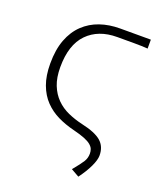

<svg xmlns="http://www.w3.org/2000/svg" viewBox="-125 -563 702 829"><g transform="rotate(20 225.5 -148.5)"><path d="M333 183 296 162Q325 127 335.5 110Q346 93 346 73Q346 62 342.5 52.5Q339 43 328.5 34Q318 25 298 17Q278 9 246 1Q205 -9 170 -26Q135 -43 108.5 -70.5Q82 -98 67 -138.5Q52 -179 52 -235Q52 -299 69.5 -345Q87 -391 118.5 -421Q150 -451 192 -465.5Q234 -480 284 -480H425V-439Q399 -441 364.5 -441Q330 -441 285 -441Q199 -441 148.5 -389.5Q98 -338 98 -235Q98 -187 111.5 -153Q125 -119 148.5 -95.5Q172 -72 203.5 -58Q235 -44 270 -36Q334 -22 361 1.5Q388 25 388 66Q388 86 373.5 117Q359 148 333 183Z"/></g></svg>

Font: hySource Sans Pro Light
Style: Regular
Weight: 300
Designer: Paul D. Hunt
Foundry: Adobe Systems Incorporated
Version: Version 2.021;PS 2.000;hotconv 1.0.86;makeotf.lib2.5.63406